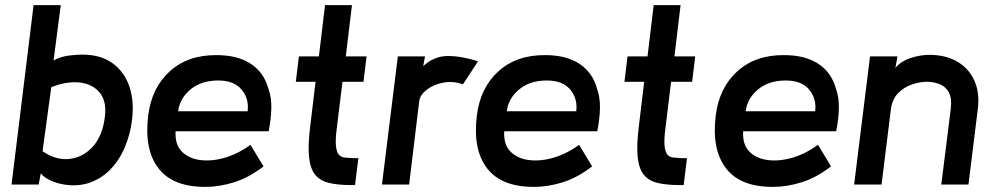

<svg xmlns="http://www.w3.org/2000/svg" viewBox="-20 -720 3872 749"><path d="M495 -252Q488 -195 466.5 -144.5Q445 -94 409 -57.5Q373 -21 323 -5Q289 5 252.5 2.5Q216 0 185 -12.5Q154 -25 139 -44L131 0H25L111 -700H217L189 -484Q216 -499 247 -503Q278 -507 301 -507Q373 -507 419.5 -473Q466 -439 485 -381.5Q504 -324 495 -252ZM389 -263Q397 -324 369.5 -358Q342 -392 292 -398Q242 -404 180 -380L146 -130Q199 -94 251.5 -100Q304 -106 342 -148Q380 -190 389 -263Z M1028 -208H665Q662 -156 689.5 -128.5Q717 -101 762.5 -95.5Q808 -90 859.5 -105.5Q911 -121 957 -155L1008 -71Q951 -27 893.5 -9Q836 9 783 9Q655 10 598.5 -63Q542 -136 558 -268Q571 -377 642 -441.5Q713 -506 825 -505Q907 -505 958.5 -471Q1010 -437 1027 -374Q1039 -341 1038.5 -300Q1038 -259 1028 -208ZM831 -406Q765 -406 723 -371Q681 -336 675 -286H946Q952 -335 922.5 -370.5Q893 -406 831 -406Z M1190 -226 1211 -401H1134L1146 -500H1224L1248 -700H1353L1329 -500H1410L1398 -401H1316L1294 -221Q1288 -175 1290.5 -151Q1293 -127 1301.5 -117Q1310 -107 1324 -105.5Q1338 -104 1356 -103H1378L1365 2H1350Q1298 2 1263 -6.5Q1228 -15 1209 -39Q1190 -63 1185.5 -108Q1181 -153 1190 -226Z M1470 0 1532 -500H1638L1631 -462Q1673 -501 1725.5 -501.5Q1778 -502 1845 -481L1786 -391Q1747 -405 1708.5 -397.5Q1670 -390 1643.5 -369Q1617 -348 1615 -322L1576 0Z M2310 -208H1947Q1944 -156 1971.5 -128.5Q1999 -101 2044.5 -95.5Q2090 -90 2141.5 -105.5Q2193 -121 2239 -155L2290 -71Q2233 -27 2175.5 -9Q2118 9 2065 9Q1937 10 1880.5 -63Q1824 -136 1840 -268Q1853 -377 1924 -441.5Q1995 -506 2107 -505Q2189 -505 2240.5 -471Q2292 -437 2309 -374Q2321 -341 2320.5 -300Q2320 -259 2310 -208ZM2113 -406Q2047 -406 2005 -371Q1963 -336 1957 -286H2228Q2234 -335 2204.5 -370.5Q2175 -406 2113 -406Z M2472 -226 2493 -401H2416L2428 -500H2506L2530 -700H2635L2611 -500H2692L2680 -401H2598L2576 -221Q2570 -175 2572.5 -151Q2575 -127 2583.5 -117Q2592 -107 2606 -105.5Q2620 -104 2638 -103H2660L2647 2H2632Q2580 2 2545 -6.5Q2510 -15 2491 -39Q2472 -63 2467.5 -108Q2463 -153 2472 -226Z M3242 -208H2879Q2876 -156 2903.5 -128.5Q2931 -101 2976.5 -95.5Q3022 -90 3073.5 -105.5Q3125 -121 3171 -155L3222 -71Q3165 -27 3107.5 -9Q3050 9 2997 9Q2869 10 2812.5 -63Q2756 -136 2772 -268Q2785 -377 2856 -441.5Q2927 -506 3039 -505Q3121 -505 3172.5 -471Q3224 -437 3241 -374Q3253 -341 3252.5 -300Q3252 -259 3242 -208ZM3045 -406Q2979 -406 2937 -371Q2895 -336 2889 -286H3160Q3166 -335 3136.5 -370.5Q3107 -406 3045 -406Z M3758 0H3652L3689 -296Q3694 -339 3680 -362Q3666 -385 3642.5 -393Q3619 -401 3595 -401Q3570 -401 3539 -391Q3508 -381 3484 -357Q3460 -333 3455 -291L3419 0H3312L3374 -500H3481L3473 -455Q3486 -472 3508.5 -483.5Q3531 -495 3557 -500.5Q3583 -506 3606 -506Q3669 -506 3714.5 -479.5Q3760 -453 3781.5 -404.5Q3803 -356 3794 -291Z"/></svg>

Font: Kulim Park SemiBold
Style: Italic
Weight: 600
Italic angle: -8°
Designer: Noponies / Dale Sattler
Foundry: Noponies
Version: Version 1.000; ttfautohint (v1.8.3)